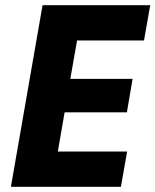

<svg xmlns="http://www.w3.org/2000/svg" viewBox="-20 -720 599 740"><path d="M22 0H446L470 -136H203L229 -287H469L491 -416H251L277 -564H535L559 -700H144Z"/></svg>

Font: Fixel Text 20240404
Style: Bold Italic
Weight: 700
Width: 4
Italic angle: -10°
Designer: AlfaBravo + MacPaw
Foundry: Kyrylo Tkachov, Marchela Mozhyna, Serhii Makarenko, Maria Weinstein, Zakhar Kryvoshyya
Version: Version 1.211;Glyphs 3.2 (3225)